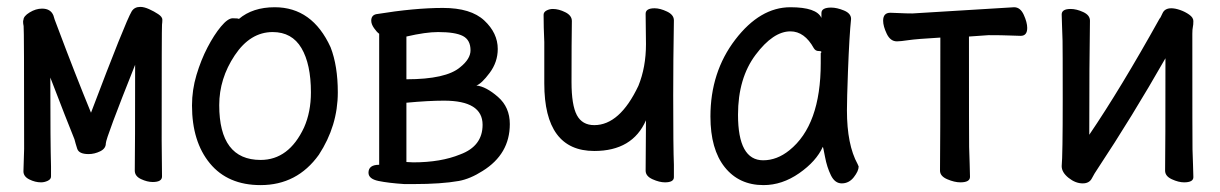

<svg xmlns="http://www.w3.org/2000/svg" viewBox="-20 -513 3540 557"><path d="M99 16Q82 16 65 7.5Q48 -1 48 -16L50 -81Q50 -431 48.5 -437.5Q47 -444 47 -450Q47 -454 48 -455Q48 -466 66 -477Q84 -488 102 -488Q127 -488 135 -468Q136 -462 147 -434Q198 -298 244 -186Q344 -450 362 -480Q370 -493 387 -493Q398 -493 412.5 -486.5Q427 -480 439 -472Q451 -464 451 -456Q451 -449 450 -441.5Q449 -434 449 -106L450 -1Q450 15 423 15Q407 15 389 6.5Q371 -2 371 -18Q372 -81 372 -325Q287 -112 287 -97Q287 -82 270.5 -74Q254 -66 237 -66Q209 -66 204 -81.5Q199 -97 196 -109Q174 -163 126 -288Q126 -97 128 -30V-1Q128 7 118.5 11.5Q109 16 99 16Z M736 24Q641 24 589 -39Q537 -102 537 -207Q537 -252 550 -295.5Q563 -339 582 -375.5Q601 -412 621 -436Q641 -460 655 -460Q672 -460 673 -458Q713 -492 777 -492Q886 -492 939 -376Q960 -322 960 -245Q960 -148 905 -64Q842 24 736 24ZM736 -49Q818 -49 862 -143Q882 -188 882 -245Q882 -327 854.5 -373.5Q827 -420 771 -420Q706 -420 661 -352.5Q616 -285 616 -208Q616 -49 736 -49Z M1153 21Q1107 18 1078 12Q1049 6 1049 -12Q1049 -35 1080 -35V-415Q1073 -420 1065 -431.5Q1057 -443 1057 -453Q1057 -469 1072 -472Q1183 -490 1265 -490Q1346 -490 1385 -453.5Q1424 -417 1424 -371Q1424 -333 1400.5 -301.5Q1377 -270 1362 -265Q1390 -262 1424.5 -232Q1459 -202 1459 -153Q1459 -66 1380 -17Q1344 6 1311 12Q1260 21 1180 21ZM1179 -42Q1259 -42 1315 -65Q1380 -89 1380 -151Q1380 -221 1268 -221Q1223 -221 1159 -215V-43ZM1159 -283Q1274 -283 1315 -318Q1345 -342 1345 -367Q1345 -397 1323 -408.5Q1301 -420 1251 -420Q1215 -420 1159 -407Z M1909 16Q1893 16 1873 7Q1853 -2 1853 -18L1854 -164Q1815 -75 1704 -75Q1559 -75 1559 -271V-391Q1557 -435 1557 -470Q1557 -478 1565.5 -482.5Q1574 -487 1584 -487Q1601 -487 1620 -477.5Q1639 -468 1639 -452Q1638 -394 1638 -275Q1638 -208 1653.5 -179Q1669 -150 1704 -150Q1778 -150 1832 -264Q1854 -318 1854 -385L1853 -473Q1853 -489 1879 -489Q1895 -489 1915 -479.5Q1935 -470 1935 -454Q1933 -336 1933 -236Q1933 -83 1935 -35V1Q1935 16 1909 16Z M2195 24Q2124 24 2082.5 -28Q2041 -80 2041 -175Q2041 -304 2113 -398Q2185 -492 2273 -492Q2349 -492 2363 -461V-475Q2363 -491 2391 -491Q2408 -491 2428.5 -482.5Q2449 -474 2449 -458Q2444 -411 2440 -306Q2437 -225 2437 -193Q2437 -93 2468 -37L2471 -30Q2471 -17 2457 1Q2443 19 2422 19Q2402 19 2390.5 -4.5Q2379 -28 2373.5 -57.5Q2368 -87 2367 -87Q2348 -45 2298.5 -10.5Q2249 24 2195 24ZM2194 -48Q2234 -48 2270 -77Q2361 -150 2361 -330V-359Q2363 -361 2363 -362Q2363 -365 2354.5 -365Q2346 -365 2341 -373Q2314 -422 2273 -422Q2223 -422 2172 -354Q2121 -286 2121 -180Q2121 -48 2194 -48Z M2766 16Q2749 16 2728 7Q2707 -2 2707 -18Q2708 -88 2708 -404Q2639 -400 2615.5 -396.5Q2592 -393 2582 -393Q2563 -393 2552.5 -415Q2542 -437 2542 -453Q2542 -476 2563 -476Q2570 -476 2589 -475Q2608 -474 2627 -474L2922 -492Q2940 -492 2950 -470Q2960 -448 2960 -432Q2960 -409 2941 -409Q2932 -409 2909.5 -410Q2887 -411 2848 -411L2791 -407Q2791 -109 2791.5 -86.5Q2792 -64 2793 -39Q2794 -14 2794 0Q2794 16 2766 16Z M3121 19Q3100 19 3080 3Q3060 -13 3060 -31Q3063 -61 3063 -225Q3063 -374 3062.5 -395Q3062 -416 3061 -438.5Q3060 -461 3060 -471Q3060 -487 3086 -487Q3103 -487 3122.5 -478Q3142 -469 3142 -453Q3140 -335 3140 -122Q3231 -256 3344 -459Q3346 -460 3352.5 -474.5Q3359 -489 3378 -489Q3389 -489 3403.5 -484Q3418 -479 3430 -470.5Q3442 -462 3442 -452Q3442 -441 3440.5 -434.5Q3439 -428 3439 -415Q3439 -100 3439.5 -79.5Q3440 -59 3441 -35Q3442 -11 3442 1Q3442 16 3415 16Q3399 16 3379.5 7Q3360 -2 3360 -18Q3361 -81 3361 -344Q3264 -174 3164 -23Q3155 -10 3147.5 4.5Q3140 19 3121 19Z"/></svg>

Font: LXGW WenKai Mono Medium
Style: Regular
Weight: 500
Monospace: yes
Designer: LXGW / Fontworks Inc.
Foundry: LXGW / Fontworks Inc.
Version: Version 1.520; June 14, 2025